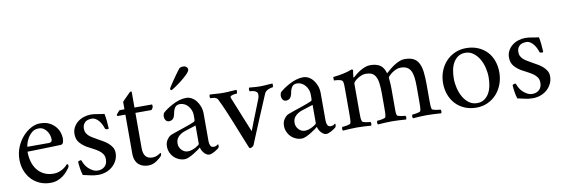

<svg xmlns="http://www.w3.org/2000/svg" viewBox="-51 -1037 4144 1417"><g transform="rotate(-10 2020.5 -328.5)"><path d="M219 -403Q188 -403 167 -384.5Q146 -366 134 -343.5Q122 -321 117.5 -302.5Q113 -284 114 -284H277Q286 -284 293 -289Q300 -294 300 -308Q300 -319 296 -335Q292 -351 282.5 -366Q273 -381 257.5 -392Q242 -403 219 -403ZM234 -438Q279 -438 307.5 -422.5Q336 -407 353 -385Q370 -363 376.5 -340Q383 -317 383 -302Q383 -281 378 -268.5Q373 -256 359 -255Q352 -255 331 -254Q310 -253 283.5 -252.5Q257 -252 227.5 -251Q198 -250 172.5 -249.5Q147 -249 129.5 -248.5Q112 -248 109 -248Q109 -210 118.5 -175Q128 -140 148 -113.5Q168 -87 199 -71Q230 -55 272 -55Q293 -55 310.5 -61Q328 -67 342 -75.5Q356 -84 365.5 -93Q375 -102 380 -108Q381 -108 385 -104.5Q389 -101 389 -94Q389 -85 382 -76Q375 -66 362.5 -51.5Q350 -37 332 -23.5Q314 -10 290.5 -1Q267 8 238 8Q194 8 157.5 -8Q121 -24 95 -52Q69 -80 54.5 -118Q40 -156 40 -200Q40 -250 58 -293.5Q76 -337 104.5 -369Q133 -401 167 -419.5Q201 -438 234 -438Z M616 -437Q630 -437 641.5 -435.5Q653 -434 664.5 -432Q676 -430 688.5 -428Q701 -426 717 -424Q722 -401 725 -371Q728 -341 729 -315Q729 -309 719 -309Q710 -309 702 -315Q698 -329 690.5 -345Q683 -361 672.5 -374.5Q662 -388 648 -397Q634 -406 618 -406Q582 -406 565 -388Q548 -370 548 -344Q548 -324 555.5 -310.5Q563 -297 575 -286.5Q587 -276 602.5 -267.5Q618 -259 634 -249Q651 -239 671 -228Q691 -217 708 -202.5Q725 -188 736.5 -169.5Q748 -151 748 -127Q748 -97 735.5 -71.5Q723 -46 702 -27.5Q681 -9 653.5 1Q626 11 596 11Q562 11 537.5 4.5Q513 -2 481 -8Q478 -16 475 -29.5Q472 -43 469.5 -58Q467 -73 465.5 -87.5Q464 -102 464 -111Q467 -113 472.5 -115.5Q478 -118 482 -118Q487 -118 490 -115Q495 -99 504.5 -82.5Q514 -66 528.5 -52.5Q543 -39 560.5 -30Q578 -21 598 -21Q628 -21 648.5 -39.5Q669 -58 669 -93Q669 -116 658.5 -132Q648 -148 630.5 -160.5Q613 -173 591.5 -184Q570 -195 548 -207Q518 -224 495.5 -249.5Q473 -275 473 -315Q473 -343 485 -365.5Q497 -388 517 -404Q537 -420 563 -428.5Q589 -437 616 -437Z M1072 -432Q1077 -432 1077 -421Q1077 -406 1063 -392H943V-128Q943 -46 1010 -46Q1032 -46 1050.5 -55.5Q1069 -65 1074 -69Q1077 -68 1077 -63Q1077 -58 1075.5 -53Q1074 -48 1073 -47Q1068 -41 1058 -32Q1048 -23 1035 -14Q1022 -5 1006 1Q990 7 972 7Q953 7 934.5 2Q916 -3 901 -15.5Q886 -28 877 -49Q868 -70 868 -102V-392H810Q808 -392 806.5 -395.5Q805 -399 805 -401Q805 -403 809 -407.5Q813 -412 817.5 -417.5Q822 -423 826.5 -427.5Q831 -432 831 -432H868V-488Q875 -496 885 -506Q895 -516 904.5 -525.5Q914 -535 920.5 -541.5Q927 -548 928 -549Q932 -553 937.5 -553Q943 -553 943 -550V-432Z M1277 -45Q1290 -45 1305.5 -50Q1321 -55 1334 -62Q1347 -69 1355.5 -75.5Q1364 -82 1364 -86V-223Q1354 -220 1341 -216Q1328 -212 1315 -207.5Q1302 -203 1290 -199.5Q1278 -196 1271 -193Q1244 -182 1227 -163Q1210 -144 1210 -115Q1210 -87 1229.5 -66Q1249 -45 1277 -45ZM1244 8Q1220 8 1199 -1Q1178 -10 1162.5 -25.5Q1147 -41 1138 -62Q1129 -83 1129 -107Q1129 -138 1145.5 -160Q1162 -182 1179 -188Q1200 -196 1225.5 -204.5Q1251 -213 1275.5 -221.5Q1300 -230 1321 -237.5Q1342 -245 1352 -250Q1360 -253 1362 -257.5Q1364 -262 1364 -276V-303Q1364 -320 1357.5 -337Q1351 -354 1339.5 -368Q1328 -382 1312 -390.5Q1296 -399 1278 -399Q1252 -399 1240 -382Q1228 -365 1223 -336Q1218 -310 1206.5 -299Q1195 -288 1177 -288Q1161 -288 1152.5 -301Q1144 -314 1144 -330Q1144 -333 1146 -342Q1148 -351 1151 -355Q1162 -366 1181.5 -379.5Q1201 -393 1225 -406Q1249 -419 1276 -427.5Q1303 -436 1330 -436Q1351 -436 1370.5 -425.5Q1390 -415 1405 -396Q1420 -377 1429 -352Q1438 -327 1438 -298V-92Q1438 -72 1445 -58.5Q1452 -45 1469 -45Q1483 -45 1491.5 -50.5Q1500 -56 1502 -58Q1504 -58 1505 -55Q1506 -52 1506 -50Q1506 -39 1501 -31Q1497 -27 1487.5 -20.5Q1478 -14 1467.5 -8Q1457 -2 1446 2Q1435 6 1427 6Q1417 6 1407 0Q1397 -6 1389 -15Q1381 -24 1375 -35.5Q1369 -47 1367 -58Q1363 -54 1348 -43Q1333 -32 1314 -20.5Q1295 -9 1276 -0.5Q1257 8 1244 8ZM1347 -668Q1360 -668 1367 -664Q1374 -660 1377.5 -655Q1381 -650 1381.5 -645.5Q1382 -641 1382 -639Q1382 -627 1360.5 -605.5Q1339 -584 1312 -563Q1285 -542 1261.5 -526.5Q1238 -511 1234 -511Q1229 -511 1227.5 -515Q1226 -519 1226 -524Q1226 -526 1236.5 -542Q1247 -558 1261.5 -579.5Q1276 -601 1292 -623Q1308 -645 1320 -660Q1321 -661 1328.5 -664.5Q1336 -668 1347 -668Z M1607 -425Q1621 -425 1633 -425.5Q1645 -426 1656.5 -427Q1668 -428 1680 -428.5Q1692 -429 1707 -430Q1709 -425 1708 -413.5Q1707 -402 1703 -402Q1700 -402 1692 -401.5Q1684 -401 1676 -399Q1668 -397 1661.5 -394Q1655 -391 1655 -385V-380Q1659 -371 1665.5 -354.5Q1672 -338 1680.5 -317.5Q1689 -297 1698.5 -273.5Q1708 -250 1717 -227Q1739 -173 1765 -110Q1780 -149 1795 -188Q1809 -222 1824.5 -262Q1840 -302 1854 -337Q1858 -347 1859 -355.5Q1860 -364 1860 -369Q1860 -385 1844 -393.5Q1828 -402 1802 -402Q1794 -416 1802 -430Q1814 -429 1822 -428.5Q1830 -428 1838.5 -427Q1847 -426 1857.5 -425.5Q1868 -425 1883 -425Q1897 -425 1908 -425.5Q1919 -426 1929 -427Q1939 -428 1950 -428.5Q1961 -429 1976 -430Q1979 -425 1977.5 -413.5Q1976 -402 1973 -402Q1970 -402 1961.5 -400.5Q1953 -399 1943.5 -395Q1934 -391 1925 -384.5Q1916 -378 1911 -367Q1889 -314 1870.5 -271Q1852 -228 1835 -187Q1818 -146 1800 -103Q1782 -60 1760 -6Q1758 0 1748.5 5.5Q1739 11 1734 11Q1727 11 1725 7Q1701 -51 1680.5 -103Q1660 -155 1640.5 -203Q1621 -251 1602 -295.5Q1583 -340 1562 -382Q1558 -390 1551 -394Q1544 -398 1535.5 -400Q1527 -402 1519.5 -402Q1512 -402 1507 -402Q1499 -416 1507 -430Q1522 -429 1534 -428.5Q1546 -428 1557 -427Q1568 -426 1580 -425.5Q1592 -425 1607 -425Z M2154 -45Q2167 -45 2182.5 -50Q2198 -55 2211 -62Q2224 -69 2232.5 -75.5Q2241 -82 2241 -86V-223Q2231 -220 2218 -216Q2205 -212 2192 -207.5Q2179 -203 2167 -199.5Q2155 -196 2148 -193Q2121 -182 2104 -163Q2087 -144 2087 -115Q2087 -87 2106.5 -66Q2126 -45 2154 -45ZM2121 8Q2097 8 2076 -1Q2055 -10 2039.5 -25.5Q2024 -41 2015 -62Q2006 -83 2006 -107Q2006 -138 2022.5 -160Q2039 -182 2056 -188Q2077 -196 2102.5 -204.5Q2128 -213 2152.5 -221.5Q2177 -230 2198 -237.5Q2219 -245 2229 -250Q2237 -253 2239 -257.5Q2241 -262 2241 -276V-303Q2241 -320 2234.5 -337Q2228 -354 2216.5 -368Q2205 -382 2189 -390.5Q2173 -399 2155 -399Q2129 -399 2117 -382Q2105 -365 2100 -336Q2095 -310 2083.5 -299Q2072 -288 2054 -288Q2038 -288 2029.5 -301Q2021 -314 2021 -330Q2021 -333 2023 -342Q2025 -351 2028 -355Q2039 -366 2058.5 -379.5Q2078 -393 2102 -406Q2126 -419 2153 -427.5Q2180 -436 2207 -436Q2228 -436 2247.5 -425.5Q2267 -415 2282 -396Q2297 -377 2306 -352Q2315 -327 2315 -298V-92Q2315 -72 2322 -58.5Q2329 -45 2346 -45Q2360 -45 2368.5 -50.5Q2377 -56 2379 -58Q2381 -58 2382 -55Q2383 -52 2383 -50Q2383 -39 2378 -31Q2374 -27 2364.5 -20.5Q2355 -14 2344.5 -8Q2334 -2 2323 2Q2312 6 2304 6Q2294 6 2284 0Q2274 -6 2266 -15Q2258 -24 2252 -35.5Q2246 -47 2244 -58Q2240 -54 2225 -43Q2210 -32 2191 -20.5Q2172 -9 2153 -0.5Q2134 8 2121 8Z M2710 -438Q2755 -438 2783 -420Q2811 -402 2823 -357Q2840 -372 2857.5 -386.5Q2875 -401 2894 -412.5Q2913 -424 2931.5 -431Q2950 -438 2968 -438Q3008 -438 3033 -425.5Q3058 -413 3072 -386.5Q3086 -360 3091 -320Q3096 -280 3096 -226V-115Q3096 -92 3096.5 -73Q3097 -54 3101 -41Q3102 -37 3110.5 -34Q3119 -31 3129.5 -29Q3140 -27 3150.5 -26Q3161 -25 3165 -25Q3173 -11 3165 3Q3134 1 3110.5 -0.5Q3087 -2 3058 -2Q3029 -2 3006.5 -0.5Q2984 1 2954 3Q2946 -11 2954 -25Q2959 -25 2968.5 -26Q2978 -27 2988.5 -29Q2999 -31 3007 -34Q3015 -37 3016 -41Q3020 -54 3020.5 -73.5Q3021 -93 3021 -116V-224Q3021 -261 3017.5 -290Q3014 -319 3004 -339.5Q2994 -360 2975.5 -370.5Q2957 -381 2927 -381Q2909 -381 2891.5 -373Q2874 -365 2860.5 -355Q2847 -345 2838.5 -335.5Q2830 -326 2830 -323Q2830 -322 2830.5 -317.5Q2831 -313 2831 -311Q2833 -296 2834 -274.5Q2835 -253 2835 -239V-116Q2835 -93 2835 -73.5Q2835 -54 2839 -41Q2840 -37 2848.5 -34Q2857 -31 2867.5 -29Q2878 -27 2888 -26Q2898 -25 2902 -25Q2910 -11 2902 3Q2872 1 2848.5 -0.5Q2825 -2 2796 -2Q2767 -2 2744.5 -0.5Q2722 1 2691 3Q2683 -11 2691 -25Q2696 -25 2706 -26Q2716 -27 2726.5 -29Q2737 -31 2745 -34Q2753 -37 2754 -41Q2758 -54 2758.5 -73.5Q2759 -93 2759 -116V-218Q2759 -264 2754.5 -295.5Q2750 -327 2739 -346Q2728 -365 2710.5 -373Q2693 -381 2666 -381Q2649 -381 2632.5 -374Q2616 -367 2602.5 -358Q2589 -349 2580.5 -339.5Q2572 -330 2572 -325V-116Q2572 -93 2572.5 -73.5Q2573 -54 2578 -41Q2579 -37 2587 -34Q2595 -31 2605.5 -29Q2616 -27 2626 -26Q2636 -25 2640 -25Q2648 -11 2640 3Q2609 1 2586 -0.5Q2563 -2 2534 -2Q2505 -2 2482 -0.5Q2459 1 2429 3Q2421 -11 2429 -25Q2434 -25 2443.5 -26Q2453 -27 2463.5 -29Q2474 -31 2482.5 -34Q2491 -37 2492 -41Q2496 -54 2496.5 -73.5Q2497 -93 2497 -116V-299Q2497 -309 2496.5 -327.5Q2496 -346 2492 -355Q2489 -362 2479.5 -365.5Q2470 -369 2459.5 -370.5Q2449 -372 2439.5 -372.5Q2430 -373 2427 -373V-399Q2465 -403 2502 -410.5Q2539 -418 2568 -430Q2573 -430 2576.5 -428Q2580 -426 2580 -424Q2580 -421 2578.5 -414Q2577 -407 2576 -399Q2575 -391 2574 -383.5Q2573 -376 2573 -373Q2573 -369 2576 -369Q2577 -369 2579 -371Q2588 -379 2602 -390.5Q2616 -402 2633.5 -412.5Q2651 -423 2670.5 -430.5Q2690 -438 2710 -438Z M3417 -406Q3385 -406 3363 -391Q3341 -376 3327 -352Q3313 -328 3307 -297Q3301 -266 3301 -233Q3301 -197 3310 -160Q3319 -123 3336.5 -93Q3354 -63 3380 -44Q3406 -25 3440 -25Q3472 -25 3494 -40Q3516 -55 3530 -79.5Q3544 -104 3550 -135Q3556 -166 3556 -198Q3556 -234 3547 -271Q3538 -308 3520 -338Q3502 -368 3476 -387Q3450 -406 3417 -406ZM3428 -439Q3477 -439 3516.5 -422.5Q3556 -406 3583.5 -377Q3611 -348 3625.5 -308Q3640 -268 3640 -221Q3640 -173 3624 -131Q3608 -89 3580 -58.5Q3552 -28 3513.5 -10.5Q3475 7 3430 7Q3381 7 3341.5 -10Q3302 -27 3274.5 -56.5Q3247 -86 3232 -126Q3217 -166 3217 -213Q3217 -261 3233 -302.5Q3249 -344 3277.5 -374.5Q3306 -405 3344.5 -422Q3383 -439 3428 -439Z M3872 -437Q3886 -437 3897.5 -435.5Q3909 -434 3920.5 -432Q3932 -430 3944.5 -428Q3957 -426 3973 -424Q3978 -401 3981 -371Q3984 -341 3985 -315Q3985 -309 3975 -309Q3966 -309 3958 -315Q3954 -329 3946.5 -345Q3939 -361 3928.5 -374.5Q3918 -388 3904 -397Q3890 -406 3874 -406Q3838 -406 3821 -388Q3804 -370 3804 -344Q3804 -324 3811.5 -310.5Q3819 -297 3831 -286.5Q3843 -276 3858.5 -267.5Q3874 -259 3890 -249Q3907 -239 3927 -228Q3947 -217 3964 -202.5Q3981 -188 3992.5 -169.5Q4004 -151 4004 -127Q4004 -97 3991.5 -71.5Q3979 -46 3958 -27.5Q3937 -9 3909.5 1Q3882 11 3852 11Q3818 11 3793.5 4.5Q3769 -2 3737 -8Q3734 -16 3731 -29.5Q3728 -43 3725.5 -58Q3723 -73 3721.5 -87.5Q3720 -102 3720 -111Q3723 -113 3728.5 -115.5Q3734 -118 3738 -118Q3743 -118 3746 -115Q3751 -99 3760.5 -82.5Q3770 -66 3784.5 -52.5Q3799 -39 3816.5 -30Q3834 -21 3854 -21Q3884 -21 3904.5 -39.5Q3925 -58 3925 -93Q3925 -116 3914.5 -132Q3904 -148 3886.5 -160.5Q3869 -173 3847.5 -184Q3826 -195 3804 -207Q3774 -224 3751.5 -249.5Q3729 -275 3729 -315Q3729 -343 3741 -365.5Q3753 -388 3773 -404Q3793 -420 3819 -428.5Q3845 -437 3872 -437Z"/></g></svg>

Font: Vermiglione
Style: Regular
Weight: 400
Version: Version 1.000